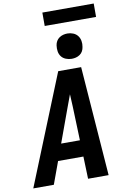

<svg xmlns="http://www.w3.org/2000/svg" viewBox="-126 -1202 843 1270"><g transform="rotate(-10 295.5 -567.5)"><path d="M-9 0 288 -735H442L497 0H359L354 -150H184L129 0ZM224 -260H350L342 -490Q341 -510 340 -530.5Q339 -551 338 -571Q331 -551 323 -530.5Q315 -510 308 -490ZM391 -800Q371 -800 352 -807.5Q333 -815 321.5 -830Q310 -845 307 -865Q304 -885 307 -905Q309 -920 316.5 -933Q324 -946 336.5 -954.5Q349 -963 363 -966.5Q377 -970 391 -970Q411 -970 429.5 -962.5Q448 -955 459.5 -940Q471 -925 474.5 -905Q478 -885 474 -865Q472 -850 465 -837Q458 -824 445.5 -815.5Q433 -807 419 -803.5Q405 -800 391 -800ZM252 -1045V-1135H597V-1045Z"/></g></svg>

Font: Iosevka XBd Ex Obl
Style: Regular
Weight: 800
Width: 7
Italic angle: -9°
Monospace: yes
Designer: Belleve Invis
Foundry: Belleve Invis
Version: Version 32.5.0; ttfautohint (v1.8.4)